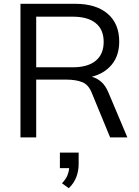

<svg xmlns="http://www.w3.org/2000/svg" viewBox="-20 -725 732 1013"><path d="M88 0V-705H376Q487 -705 548 -652.5Q609 -600 609 -506Q609 -432 570 -384.5Q531 -337 464 -320Q492 -313 514.5 -293Q537 -273 552 -237L652 0H561L465 -233Q448 -278 414 -291.5Q380 -305 329 -305H171V0ZM171 -370H364Q443 -370 485 -404.5Q527 -439 527 -504Q527 -569 485 -603Q443 -637 364 -637H171ZM343 268 307 242Q327 221 335 202Q343 183 345 162H296V80H395V140Q395 177 382.5 209.5Q370 242 343 268Z"/></svg>

Font: Mulish
Style: Regular
Weight: 400
Designer: Vernon Adams
Foundry: Vernon Adams
Version: Version 3.603; ttfautohint (v1.8.3)